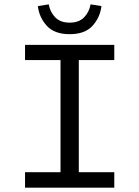

<svg xmlns="http://www.w3.org/2000/svg" viewBox="-20 -862 640 882"><path d="M95 0V-71H258V-586H95V-656H505V-586H342V-71H505V0ZM300 -705Q230 -705 195 -743.5Q160 -782 154 -834L204 -842Q210 -807 233.5 -782.5Q257 -758 300 -758Q343 -758 366.5 -782.5Q390 -807 396 -842L446 -834Q440 -782 405 -743.5Q370 -705 300 -705Z"/></svg>

Font: SauceCodePro NFM
Style: Regular
Weight: 400
Monospace: yes
Designer: Paul D. Hunt, Teo Tuominen
Foundry: Adobe
Version: Version 2.042;hotconv 1.1.0;makeotfexe 2.6.0;Nerd Fonts 3.3.